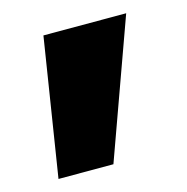

<svg xmlns="http://www.w3.org/2000/svg" viewBox="-66 -268 480 493"><g transform="rotate(-15 174.0 -22.0)"><path d="M32 161 90 -205H310L178 161Z"/></g></svg>

Font: Poppins Black
Style: Regular
Weight: 900
Designer: Ninad Kale (Devanagari), Jonny Pinhorn (Latin)
Foundry: Indian Type Foundry
Version: Version 3.200;PS 1.000;hotconv 16.6.54;makeotf.lib2.5.65590